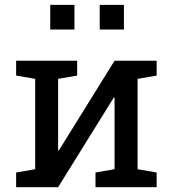

<svg xmlns="http://www.w3.org/2000/svg" viewBox="-20 -782 722 802"><path d="M47.4 0V-61.5L127 -75.2V-452.6L47.4 -466.3V-528.3H222.7H302.2V-466.3L222.7 -452.6V-154.3L225.6 -153.3L458.5 -528.3H554.7H634.3V-466.3L554.7 -452.6V-75.2L634.3 -61.5V0H378.9V-61.5L458.5 -75.2V-374L455.6 -375L222.7 0ZM396.5 -658.7V-761.7H497.6V-658.7ZM189.9 -658.7V-761.7H291V-658.7Z"/></svg>

Font: Roboto Slab LO
Style: Regular
Weight: 400
Designer: Google
Version: Version 2.000